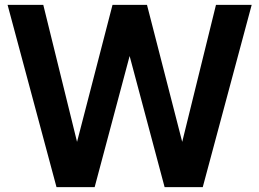

<svg xmlns="http://www.w3.org/2000/svg" viewBox="-20 -765 1060 785"><path d="M211 0H367L510 -536L653 0H809L1009 -745H863L725 -185L581 -745H440L295 -185L157 -745H11Z"/></svg>

Font: Mluvka
Style: Bold
Weight: 700
Designer: Modified by Jiří Krblich, Original typeface by Gumpita Rahayu
Foundry: Gumpita Rahayu & Jiří Krblich
Version: Version 2.000;Glyphs 3.1.1 (3134)